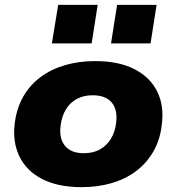

<svg xmlns="http://www.w3.org/2000/svg" viewBox="-20 -761 729 792"><path d="M317 11Q218 11 153 -23Q88 -57 59.5 -117Q31 -177 41 -254Q49 -316 76.5 -363.5Q104 -411 148 -443.5Q192 -476 249 -492.5Q306 -509 372 -509Q471 -509 536 -475Q601 -441 629.5 -381.5Q658 -322 647 -244Q640 -183 612 -135Q584 -87 540.5 -54.5Q497 -22 440 -5.5Q383 11 317 11ZM326 -129Q364 -129 392 -144.5Q420 -160 437.5 -188.5Q455 -217 459 -255Q466 -308 441 -338Q416 -368 362 -368Q325 -368 297 -353Q269 -338 252 -310Q235 -282 230 -243Q223 -190 248 -159.5Q273 -129 326 -129ZM438 -582 463 -741H626L601 -582ZM194 -582 220 -741H383L358 -582Z"/></svg>

Font: Nunito Sans 10pt SemiExpanded Black
Style: Italic
Weight: 900
Width: 6
Italic angle: -9°
Designer: Vernon Adams
Foundry: Vernon Adams
Version: Version 3.101;gftools[0.9.27]